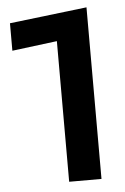

<svg xmlns="http://www.w3.org/2000/svg" viewBox="-49 -673 463 710"><g transform="rotate(-5 183.0 -318.5)"><path d="M299 0H179V-522L12 -501V-603L299 -637Z"/></g></svg>

Font: Blinker SemiBold
Style: Regular
Weight: 600
Designer: Juergen Huber
Foundry: supertype
Version: Version 1.015;PS 1.15;hotconv 1.0.88;makeotf.lib2.5.647800